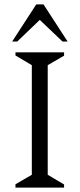

<svg xmlns="http://www.w3.org/2000/svg" viewBox="-20 -849 360 869"><path d="M50 0V-15L124 -58V-554L50 -598V-612H270V-597L196 -554V-58L270 -14V0ZM35 -661 144 -829H177L286 -661H263L160 -759L58 -661Z"/></svg>

Font: Ancizar Serif Light
Style: Regular
Weight: 300
Designer: Cesar Puertas, Viviana Monsalve, Julian Moncada, Julian Prieto, Jose Castro, Felipe Aragon, Mariel Hernandez, Sara Alarc
Version: Version 8.100